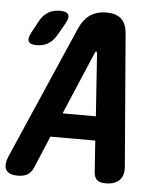

<svg xmlns="http://www.w3.org/2000/svg" viewBox="-87 -788 740 846"><g transform="rotate(5 283.0 -365.0)"><path d="M195.8 -280.5H343L323.9 -558.5Q322.9 -565.2 319.4 -565.2Q315.9 -565.2 313.9 -558.5ZM349.7 -173.7H151.3L92.2 -33Q82.7 -10.6 66.5 -0.3Q50.2 10 22.8 10Q-17.2 10 -29.6 -11.2Q-41.9 -32.3 -23.3 -75.3L230 -657.2Q248.2 -699.5 277.6 -719.7Q307.1 -740 350 -740Q392.9 -740 415.4 -719.7Q437.9 -699.5 441.6 -657.2L489.1 -75.3Q493.8 -32.3 472.8 -11.2Q451.8 10 412.5 10Q385.1 10 373.2 -0.7Q361.4 -11.3 359.4 -33ZM142.8 -621.9Q127.3 -595.6 106 -582.8Q84.8 -570 55.8 -570Q26.8 -570 19.9 -583.3Q13 -596.6 27.5 -622.9L54.6 -673.4Q69.8 -702.7 92.5 -716.3Q115.2 -730 145.2 -730Q175.2 -730 182.2 -716.2Q189.3 -702.4 172.8 -674.1Z"/></g></svg>

Font: Maple Mono
Style: Italic
Weight: 400
Italic angle: -10°
Monospace: yes
Designer: subframe7536
Version: Version 7.300